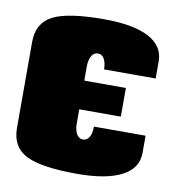

<svg xmlns="http://www.w3.org/2000/svg" viewBox="-66 -590 603 660"><g transform="rotate(10 235.0 -260.0)"><path d="M455.1 -359.9H274.9Q274.9 -382.8 267.1 -396.5Q259.3 -410.2 245.1 -410.2Q231 -410.2 222.9 -396.2Q214.8 -382.3 214.8 -359.9V-310.1H359.9V-210H214.8V-160.2Q214.8 -137.7 222.9 -123.8Q231 -109.9 245.1 -109.9Q259.3 -109.9 267.1 -123.5Q274.9 -137.2 274.9 -160.2H455.1V-100.1Q455.1 -46.4 401.4 -18.3Q347.7 9.8 245.1 9.8Q119.1 9.8 67.1 -17.1Q15.1 -43.9 15.1 -109.9V-410.2Q15.1 -476.1 67.1 -502.9Q119.1 -529.8 245.1 -529.8Q347.7 -529.8 401.4 -501.7Q455.1 -473.6 455.1 -419.9Z"/></g></svg>

Font: Mikodacs
Style: Regular
Weight: 400
Designer: gluk (gluksza@wp.pl)
Foundry: gluk (gluksza@wp.pl)
Version: Version 0.28